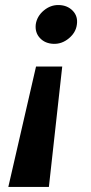

<svg xmlns="http://www.w3.org/2000/svg" viewBox="-20 -508 361 762"><path d="M285 -410Q290 -443 269 -465Q248 -487 214 -488Q181 -489 154 -466.5Q127 -444 122 -412Q118 -379 138.5 -357Q159 -335 193 -334Q226 -333 253.5 -356Q281 -379 285 -410ZM174 234 227 -244H123L13 234Z"/></svg>

Font: Jost* 600 Semi Italic
Style: Italic
Weight: 600
Italic angle: -10°
Version: Version 3.200; ttfautohint (v0.97) -l 8 -r 50 -G 200 -x 14 -